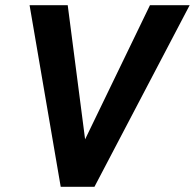

<svg xmlns="http://www.w3.org/2000/svg" viewBox="-20 -720 751 740"><path d="M711 -700 344 0H214L94 -700H241L308 -183L558 -700Z"/></svg>

Font: Sarabun
Style: Bold Italic
Weight: 700
Italic angle: -10°
Designer: Suppakit Chalermlarp | Katatrad Co.,Ltd.
Foundry: Cadson Demak Co.,Ltd.
Version: Version 1.000; ttfautohint (v1.6)